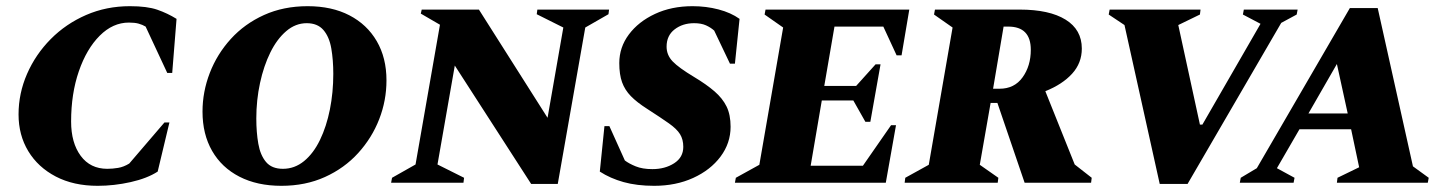

<svg xmlns="http://www.w3.org/2000/svg" viewBox="-20 -591 4709 621"><path d="M296 10Q218 10 160.5 -20Q103 -50 71.5 -102Q40 -154 40 -221Q40 -289 67.5 -352Q95 -415 144 -464.5Q193 -514 258.5 -542.5Q324 -571 400 -571Q456 -571 489 -559.5Q522 -548 551 -530L537 -355H521L451 -505Q441 -511 428.5 -514.5Q416 -518 397 -518Q345 -518 302.5 -475.5Q260 -433 235 -360.5Q210 -288 210 -198Q210 -129 241 -87Q272 -45 327 -45Q344 -45 362 -48Q380 -51 398 -62L512 -195H528L490 -36Q456 -14 402.5 -2Q349 10 296 10Z M890 10Q812 10 754.5 -19.5Q697 -49 666 -103Q635 -157 635 -230Q635 -294 658.5 -355Q682 -416 726.5 -465Q771 -514 834 -542.5Q897 -571 975 -571Q1053 -571 1110 -541.5Q1167 -512 1198.5 -458Q1230 -404 1230 -331Q1230 -266 1206.5 -205.5Q1183 -145 1138.5 -96Q1094 -47 1031 -18.5Q968 10 890 10ZM895 -45Q933 -45 963.5 -70Q994 -95 1015 -138.5Q1036 -182 1047 -237Q1058 -292 1058 -352Q1058 -397 1051.5 -434.5Q1045 -472 1026 -494Q1007 -516 972 -516Q936 -516 906 -490.5Q876 -465 854.5 -421.5Q833 -378 821 -322.5Q809 -267 809 -208Q809 -163 815.5 -126Q822 -89 840.5 -67Q859 -45 895 -45Z M1245 0 1248 -16 1324 -59 1403 -511 1341 -547 1344 -560H1529L1751 -210L1802 -502L1716 -545L1718 -560H1950L1948 -545L1873 -502L1784 4H1698L1451 -379L1395 -59L1481 -16L1479 0Z M2096 10Q2040 10 1997 -2Q1954 -14 1920 -36L1935 -183H1951L2001 -72Q2014 -62 2036 -53Q2058 -44 2090 -44Q2131 -44 2160.5 -63Q2190 -82 2190 -116Q2190 -140 2179.5 -157Q2169 -174 2143.5 -192Q2118 -210 2073 -239Q2040 -260 2020.5 -280Q2001 -300 1992 -325Q1983 -350 1983 -387Q1983 -438 2014 -479.5Q2045 -521 2098.5 -546Q2152 -571 2220 -571Q2264 -571 2304 -560.5Q2344 -550 2372 -530L2357 -385H2341L2290 -492Q2279 -502 2263.5 -509Q2248 -516 2225 -516Q2188 -516 2162 -496Q2136 -476 2136 -440Q2136 -413 2155.5 -392.5Q2175 -372 2225 -342Q2265 -318 2291 -295.5Q2317 -273 2330 -246.5Q2343 -220 2343 -181Q2343 -128 2310.5 -84.5Q2278 -41 2222 -15.5Q2166 10 2096 10Z M2357 0 2360 -16 2436 -58 2513 -502 2453 -544 2456 -560H2921L2896 -412H2880L2837 -505H2679L2646 -313H2749L2812 -383H2828L2795 -197H2779L2740 -266H2638L2602 -55H2771L2862 -186H2878L2845 0Z M2906 0 2908 -16 2984 -58 3061 -502 3001 -544 3004 -560H3278Q3374 -560 3426.5 -527.5Q3479 -495 3479 -434Q3479 -387 3447.5 -352.5Q3416 -318 3361 -296L3456 -59L3511 -16L3509 0H3294L3206 -258H3184L3149 -58L3209 -16L3207 0ZM3241 -505H3226L3192 -304H3213Q3261 -304 3287.5 -341Q3314 -378 3314 -430Q3314 -505 3241 -505Z M3731 4 3617 -510 3566 -544 3569 -560H3863L3861 -544L3791 -510L3861 -188H3869L4057 -514L4000 -544L4003 -560H4177L4174 -544L4124 -517L3821 4Z M3990 0 3993 -16 4045 -47 4346 -565H4436L4550 -53L4601 -16L4598 0H4304L4306 -16L4376 -50L4350 -173H4183L4110 -47L4167 -16L4164 0ZM4212 -224H4339L4304 -384Z"/></svg>

Font: Spectral SC ExtraBold
Style: Italic
Weight: 800
Italic angle: -10°
Designer: Jean-Baptiste Levee
Foundry: Production Type
Version: Version 2.001